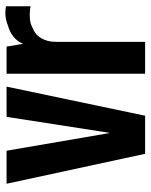

<svg xmlns="http://www.w3.org/2000/svg" viewBox="54 -592 539 686"><g transform="rotate(-90 323.0 -249.5)"><path d="M116 0 9 -495H127L190 -128H191L248 -495H356L252 0Z M402 0V-495H499L509 -436Q518 -458 536 -471.5Q554 -485 574 -490Q607 -504 643 -497V-409Q641 -410 627.5 -411.5Q614 -413 597 -411.5Q580 -410 568 -403Q543 -394 529.5 -372Q516 -350 516 -319V0Z"/></g></svg>

Font: Alumni Sans
Style: Bold
Weight: 700
Designer: Robert E. Leuschke
Foundry: Robert E. Leuschke
Version: Version 1.018